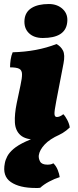

<svg xmlns="http://www.w3.org/2000/svg" viewBox="-20 -686 386 955"><path d="M164 9Q107 9 81.5 -14Q56 -37 54 -77.5Q52 -118 63 -172L82 -262Q90 -298 89.5 -317.5Q89 -337 75.5 -344Q62 -351 30 -351Q30 -369 33 -389.5Q36 -410 43 -426Q164 -429 261 -467Q283 -455 293.5 -434Q304 -413 296 -371L260 -184Q250 -133 251 -118.5Q252 -104 263 -104Q269 -104 277 -107Q285 -110 295 -118Q305 -108 315 -88.5Q325 -69 327 -52Q294 -20 251 -5.5Q208 9 164 9ZM193 -497Q148 -497 123 -522Q98 -547 102 -589Q106 -627 137.5 -646.5Q169 -666 223 -666Q266 -666 293 -640Q320 -614 314 -572Q304 -497 193 -497ZM215 -18 276 -16Q227 6 202 33Q177 60 173 86Q171 102 179.5 117.5Q188 133 216 133Q224 133 232 131.5Q240 130 245 126Q259 139 267 159Q275 179 277 195Q251 203 224 217.5Q197 232 180 248Q173 249 168.5 249Q164 249 157 249Q77 249 34 219.5Q-9 190 4 126Q7 109 16.5 91Q26 73 47.5 54.5Q69 36 109 17.5Q149 -1 215 -18Z"/></svg>

Font: Vollkorn Black
Style: Italic
Weight: 900
Italic angle: -11°
Designer: Friedrich Althausen
Foundry: Friedrich Althausen
Version: Version 5.000; ttfautohint (v1.8.3)